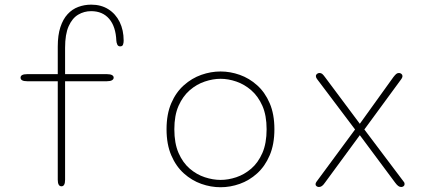

<svg xmlns="http://www.w3.org/2000/svg" viewBox="-20 -795 1897 826"><path d="M97 -445.5Q68.5 -445.5 68.5 -461Q68.5 -476 97 -476H228.5V-594.5Q228.5 -644 239.8 -678.2Q251 -712.5 270.8 -734Q290.5 -755.5 316.8 -765.2Q343 -775 372.5 -775Q415 -775 446.2 -755.2Q477.5 -735.5 494.8 -700.5Q512 -665.5 512 -620Q512 -610.5 509.2 -603Q506.5 -595.5 497 -595.5Q488 -595.5 484.5 -603.5Q481 -611.5 480.5 -620Q478 -680.5 449.8 -713.8Q421.5 -747 372 -747Q342 -747 316.5 -732Q291 -717 275.5 -682.5Q260 -648 260 -589.5V-476H440Q454.5 -476 461.8 -472Q469 -468 469 -461Q469 -454 461.8 -449.8Q454.5 -445.5 440 -445.5H260V-22Q260 6.5 244.5 6.5Q228.5 6.5 228.5 -22V-445.5Z M929 10.5Q887 10.5 846 -4Q805 -18.5 771 -49Q737 -79.5 716.8 -126.8Q696.5 -174 696.5 -239Q696.5 -304 716.8 -351Q737 -398 771 -428.2Q805 -458.5 846 -473Q887 -487.5 929 -487.5Q970.5 -487.5 1011.5 -473Q1052.5 -458.5 1086.2 -428.2Q1120 -398 1140.2 -351Q1160.5 -304 1160.5 -239Q1160.5 -174 1140.2 -126.8Q1120 -79.5 1086.2 -49Q1052.5 -18.5 1011.5 -4Q970.5 10.5 929 10.5ZM929 -21Q962 -21 996.5 -32.5Q1031 -44 1060.8 -69.5Q1090.5 -95 1108.8 -136.8Q1127 -178.5 1127 -239Q1127 -298.5 1108.8 -339.8Q1090.5 -381 1060.8 -406.8Q1031 -432.5 996.5 -444.2Q962 -456 929 -456Q896 -456 861 -444.2Q826 -432.5 796.2 -406.8Q766.5 -381 748.2 -339.8Q730 -298.5 730 -239Q730 -178.5 748.2 -136.8Q766.5 -95 796.2 -69.5Q826 -44 861 -32.5Q896 -21 929 -21Z M1696.5 -481Q1702 -481 1706.8 -477.2Q1711.5 -473.5 1711.5 -467.5Q1711.5 -465.5 1710.5 -462.2Q1709.5 -459 1707 -455.5L1547.5 -238L1717 -13Q1719.5 -10 1720 -7.5Q1720.5 -5 1720.5 -2.5Q1720.5 3 1716 6.2Q1711.5 9.5 1706 9.5Q1699.5 9.5 1693.5 5.2Q1687.5 1 1680.5 -8.5L1528 -213.5L1377.5 -8.5Q1371 1 1365 5.2Q1359 9.5 1352 9.5Q1346.5 9.5 1342 6.2Q1337.5 3 1337.5 -2.5Q1337.5 -5 1338.5 -7.5Q1339.5 -10 1341.5 -13L1507.5 -238L1343.5 -455.5Q1341 -459 1340 -462Q1339 -465 1339 -467.5Q1339 -473.5 1343.8 -477.2Q1348.5 -481 1354.5 -481Q1361.5 -481 1366.5 -476.8Q1371.5 -472.5 1378 -463.5L1528 -262.5L1672.5 -463.5Q1679.5 -472.5 1684.5 -476.8Q1689.5 -481 1696.5 -481Z"/></svg>

Font: Sono ExtraLight Monospace ExtraLight
Style: Regular
Weight: 250
Version: Version 2.112